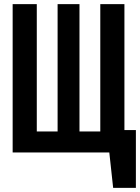

<svg xmlns="http://www.w3.org/2000/svg" viewBox="-20 -729 670 918"><path d="M629.7 -107.2V169.2H521L502.6 0H40.5V-709.2H155.9V-100.5H255.4V-709.2H360V-100.5H459.5V-709.2H574.9V-107.2Z"/></svg>

Font: Fira Code SemiBold
Style: Regular
Weight: 600
Designer: Carrois Corporate, Edenspiekermann AG, Nikita Prokopov
Foundry: Carrois Corporate, Edenspiekermann AG, Nikita Prokopov
Version: Version 6.002